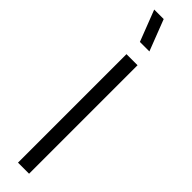

<svg xmlns="http://www.w3.org/2000/svg" viewBox="-333 -930 901 901"><g transform="rotate(45 117.0 -480.0)"><path d="M84 -805 24 -960H87L147 -805ZM80 0V-720H153.5V0Z"/></g></svg>

Font: Cns Manrope
Style: Regular
Weight: 400
Designer: Mikhail Sharanda
Foundry: Mikhail Sharanda
Version: Version 4.504